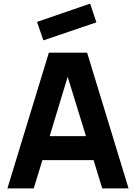

<svg xmlns="http://www.w3.org/2000/svg" viewBox="-20 -1041 751 1061"><path d="M512.7 -917.5 219.7 -817.9 184.6 -919.9 478 -1021ZM544.9 0 497.1 -156.2H214.4L166.5 0H21L250 -750H461.4L690.4 0ZM254.4 -288.6H455.1L354 -616.7Z"/></svg>

Font: Manrope3 ExtraBold
Style: Bold
Weight: 800
Width: 4
Designer: Mikhail Sharanda
Foundry: Mikhail Sharanda
Version: Version 3.000;PS 003.000;hotconv 1.0.88;makeotf.lib2.5.64775